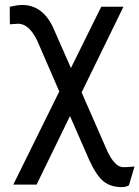

<svg xmlns="http://www.w3.org/2000/svg" viewBox="-20 -556 573 789"><path d="M70.8 -535.6C59.1 -535.6 42 -533.2 20 -528.3L20.5 -456.1L53.7 -458.5C88.4 -458.5 117.7 -428.7 141.6 -369.1L223.6 -180.2L34.7 202.6H130.4L267.6 -79.1L346.7 101.6C366.7 145 386.7 174.8 406.2 189.9C425.8 205.1 450.2 212.9 480 212.9C492.2 212.9 502 210.4 509.8 205.6L532.7 128.4L497.6 130.9H484.9C462.9 129.9 441.9 108.4 421.9 66.9L315.4 -176.3L487.3 -528.3H396L271.5 -276.4L198.7 -441.9C169.9 -504.4 127.4 -535.6 70.8 -535.6Z"/></svg>

Font: Roboto
Style: Regular
Weight: 400
Designer: Google
Version: Version 2.137; 2017